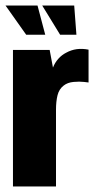

<svg xmlns="http://www.w3.org/2000/svg" viewBox="-22 -676 346 696"><path d="M25 0V-495H158L170 -431Q177 -449 189.5 -463Q202 -477 218 -485Q254 -505 299 -496V-377Q299 -377 282.5 -379Q266 -381 244.5 -379Q223 -377 209 -366Q192 -353 186.5 -330.5Q181 -308 181 -279V0ZM255 -550H196L131 -656H247ZM142 -550H73L-2 -656H114Z"/></svg>

Font: Alumni Sans Thin Black
Style: Regular
Weight: 900
Version: Version 1.018